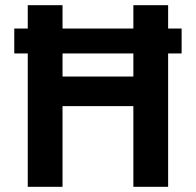

<svg xmlns="http://www.w3.org/2000/svg" viewBox="-20 -720 755 740"><path d="M680 -514H628V0H494V-311H221V0H87V-514H35V-610H87V-700H221V-610H494V-700H628V-610H680ZM494 -514H221V-425H494Z"/></svg>

Font: Niramit
Style: Bold
Weight: 700
Designer: Katatrad Aksorn Co.,Ltd.
Foundry: Cadson Demak Co.,Ltd.
Version: Version 1.001; ttfautohint (v1.6)